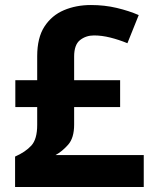

<svg xmlns="http://www.w3.org/2000/svg" viewBox="-20 -744 612 764"><path d="M342 -724Q396 -724 444.5 -712.5Q493 -701 532 -684L487 -572Q453 -586 419 -594.5Q385 -603 354 -603Q322 -603 298.5 -584.5Q275 -566 275 -519V-425H458V-318H275V-248Q275 -195 251 -168Q227 -141 201 -127H552V0H40V-121Q81 -139 104.5 -164.5Q128 -190 128 -247V-318H41V-425H128V-520Q128 -594 157 -638.5Q186 -683 234.5 -703.5Q283 -724 342 -724Z"/></svg>

Font: Noto Sans Sundanese
Style: Regular
Weight: 400
Designer: Monotype Design Team (Regular), Sérgio L. Martins (other weights)
Foundry: Monotype Imaging Inc.
Version: Version 2.003